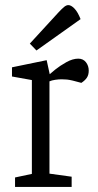

<svg xmlns="http://www.w3.org/2000/svg" viewBox="-20 -733 383 753"><path d="M39 0V-37L105 -51V-419L27 -433V-469L163 -497L175 -442Q179 -446 197 -460.5Q215 -475 240 -489Q265 -503 287 -503Q306 -503 317 -489Q328 -475 328 -456Q328 -439 320.5 -428Q313 -417 299 -408L265 -417Q252 -420 243 -421Q234 -422 222 -422Q210 -422 196.5 -420Q183 -418 174 -414V-52L261 -40V0ZM123 -535 97 -562 209 -684Q222 -698 231 -705.5Q240 -713 248 -713Q259 -713 272 -699.5Q285 -686 296 -658Z"/></svg>

Font: Faustina Light Light
Style: Regular
Weight: 300
Version: Version 1.200